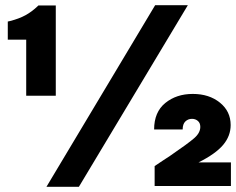

<svg xmlns="http://www.w3.org/2000/svg" viewBox="-20 -720 910 740"><path d="M159 0 578 -700H704L284 0ZM195 -351H81V-567H10V-637L19 -639Q54 -648 78.5 -661.5Q103 -675 125 -696L128 -699H195ZM870 -94V-3H576V-80L609 -102L635 -119Q705 -167 728.5 -187.5Q752 -208 752 -231Q752 -246 742.5 -254Q733 -262 720 -262Q705 -262 694.5 -252Q684 -242 684 -221H574Q574 -288 617 -323Q660 -358 723 -358Q786 -358 827.5 -324.5Q869 -291 869 -238Q869 -196 840 -161.5Q811 -127 745 -94Z"/></svg>

Font: Be Vietnam Black
Style: Regular
Weight: 900
Designer: Lam Bao; Tony Le; Vietanh Nguyen
Foundry: Yellow Type Foundry
Version: Version 5.000